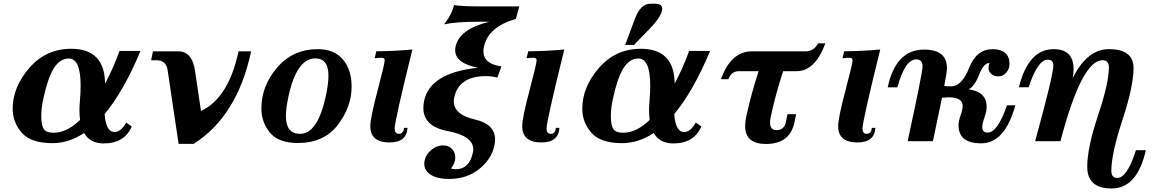

<svg xmlns="http://www.w3.org/2000/svg" viewBox="-20 -767 6304 1043"><path d="M543.5 12.2Q469.2 12.2 437 -44.4Q354 10.7 264.6 10.7Q148.4 10.7 98.6 -45.7Q48.8 -102.1 48.8 -176.3Q48.8 -293.5 139.2 -397.7Q229.5 -502 367.2 -502Q548.8 -502 550.8 -313Q595.7 -397 629.4 -490.2H743.2Q651.4 -270.5 548.3 -147.5Q555.7 -49.8 601.6 -49.8Q636.7 -49.8 665.5 -101.1L695.8 -80.1Q655.8 12.2 543.5 12.2ZM272 -45.9Q342.8 -45.9 415 -115.7Q411.6 -139.6 411.6 -168Q411.6 -191.9 414.1 -218.8Q418 -264.6 418 -301.3Q418 -449.2 353.5 -449.2Q304.2 -449.2 270.5 -393.1Q238.3 -338.9 215.3 -230Q204.1 -179.7 204.1 -138.2Q204.1 -86.9 217.3 -66.4Q230.5 -45.9 272 -45.9Z M1031.7 14.6H950.2L890.6 -385.3Q882.8 -439.5 832 -439.5H800.8L811 -488.3H947.8Q1023.4 -488.3 1039.1 -384.3L1071.8 -164.1Q1221.7 -233.9 1275.9 -488.3H1344.2Q1269 -135.3 1031.7 14.6Z M1598.1 9.8Q1492.2 9.8 1446 -46.9Q1399.9 -103.5 1399.9 -177.2Q1399.9 -300.3 1485.6 -400.1Q1571.3 -500 1706.5 -500Q1794.9 -500 1842.5 -444.3Q1890.1 -388.7 1890.1 -296.4Q1890.1 -187 1815.2 -88.6Q1740.2 9.8 1598.1 9.8ZM1610.4 -40Q1706.1 -40 1750.5 -247.6Q1764.2 -312.5 1764.2 -356.4Q1764.2 -449.7 1692.9 -449.7Q1590.8 -449.7 1546.4 -240.2Q1533.2 -178.7 1533.2 -136.2Q1533.2 -40 1610.4 -40Z M2096.2 6.8Q1991.7 6.8 1991.7 -81.1Q1991.7 -126.5 2030.8 -273.7Q2069.8 -420.9 2069.8 -439.5Q2069.8 -453.1 2053.7 -453.1Q2039.1 -453.1 2015.1 -450.7L2024.4 -488.3Q2122.1 -489.3 2220.2 -498Q2124 -109.4 2124 -69.3Q2124 -40 2146.5 -40Q2171.9 -40 2174.3 -72.3H2193.8Q2189 6.8 2096.2 6.8Z M2419.4 205.1Q2334 205.1 2299.8 164.6Q2284.7 147 2284.7 122.6Q2284.7 113.8 2286.6 105Q2293.9 71.3 2323.2 47.1Q2352.5 22.9 2386.7 22.9Q2420.4 22.9 2439.5 46.9Q2453.1 64.5 2453.1 88.9Q2453.1 119.6 2429.7 147.9Q2441.9 152.3 2456.1 152.3Q2529.3 152.3 2548.8 62Q2550.8 52.7 2550.8 43.9Q2550.8 -28.8 2411.6 -55.2Q2279.8 -80.1 2279.8 -180.7Q2279.8 -199.2 2284.2 -220.2Q2316.9 -372.1 2576.7 -398.9Q2452.6 -423.8 2452.6 -494.1Q2452.6 -503.4 2454.6 -513.2Q2475.1 -609.4 2638.2 -648.9H2575.7Q2460.9 -648.9 2392.1 -634.8Q2434.1 -687 2446.3 -739.3Q2491.2 -732.4 2576.2 -732.4H2801.3L2782.2 -664.1Q2631.8 -621.6 2608.9 -512.7Q2606 -499.5 2606 -487.8Q2606 -419.9 2704.1 -406.2L2681.6 -345.2Q2651.9 -353.5 2621.6 -353.5Q2472.2 -353.5 2447.8 -238.3Q2445.3 -226.6 2445.3 -216.3Q2445.3 -144 2559.1 -118.2Q2669.4 -92.8 2669.4 -8.8Q2669.4 6.3 2665.5 23.9Q2649.9 97.7 2583 151.4Q2516.1 205.1 2419.4 205.1Z M2921.4 6.8Q2816.9 6.8 2816.9 -81.1Q2816.9 -126.5 2856 -273.7Q2895 -420.9 2895 -439.5Q2895 -453.1 2878.9 -453.1Q2864.3 -453.1 2840.3 -450.7L2849.6 -488.3Q2947.3 -489.3 3045.4 -498Q2949.2 -109.4 2949.2 -69.3Q2949.2 -40 2971.7 -40Q2997.1 -40 2999.5 -72.3H3019Q3014.2 6.8 2921.4 6.8Z M3637.7 12.2Q3563.5 12.2 3531.2 -44.4Q3448.2 10.7 3358.9 10.7Q3242.7 10.7 3192.9 -45.7Q3143.1 -102.1 3143.1 -176.3Q3143.1 -293.5 3233.4 -397.7Q3323.7 -502 3461.4 -502Q3643.1 -502 3645 -313Q3689.9 -397 3723.6 -490.2H3837.4Q3745.6 -270.5 3642.6 -147.5Q3649.9 -49.8 3695.8 -49.8Q3731 -49.8 3759.8 -101.1L3790 -80.1Q3750 12.2 3637.7 12.2ZM3366.2 -45.9Q3437 -45.9 3509.3 -115.7Q3505.9 -139.6 3505.9 -168Q3505.9 -191.9 3508.3 -218.8Q3512.2 -264.6 3512.2 -301.3Q3512.2 -449.2 3447.8 -449.2Q3398.4 -449.2 3364.7 -393.1Q3332.5 -338.9 3309.6 -230Q3298.3 -179.7 3298.3 -138.2Q3298.3 -86.9 3311.5 -66.4Q3324.7 -45.9 3366.2 -45.9ZM3423.8 -522.9H3376L3428.7 -664.1Q3459 -746.6 3512.7 -746.6H3540Q3577.1 -746.6 3577.1 -718.8Q3577.1 -680.7 3506.3 -607.9Z M4141.1 15.1Q4027.8 15.1 4027.8 -82.5Q4027.8 -104 4033.2 -130.4Q4060.1 -255.4 4101.1 -380.4H3994.6Q3953.1 -380.4 3936.5 -336.9H3896.5Q3950.2 -488.3 4066.4 -488.3H4357.9Q4400.4 -488.3 4424.8 -531.7H4463.9Q4407.2 -380.4 4308.6 -380.4H4234.4Q4193.4 -256.8 4167 -132.8Q4163.1 -114.7 4163.1 -101.6Q4163.1 -60.1 4198.2 -60.1Q4239.7 -60.1 4249 -103.5L4257.8 -146.5H4304.7L4295.4 -101.1Q4270.5 15.1 4141.1 15.1Z M4637.7 6.8Q4533.2 6.8 4533.2 -81.1Q4533.2 -126.5 4572.3 -273.7Q4611.3 -420.9 4611.3 -439.5Q4611.3 -453.1 4595.2 -453.1Q4580.6 -453.1 4556.6 -450.7L4565.9 -488.3Q4663.6 -489.3 4761.7 -498Q4665.5 -109.4 4665.5 -69.3Q4665.5 -40 4688 -40Q4713.4 -40 4715.8 -72.3H4735.4Q4730.5 6.8 4637.7 6.8Z M5109.4 -299.8Q5127 -297.9 5147 -297.9Q5205.1 -297.9 5244.9 -398.9Q5284.7 -500 5372.1 -500Q5415 -500 5439.5 -480.2Q5463.9 -460.4 5463.9 -419.4Q5463.9 -392.6 5446 -372.3Q5428.2 -352.1 5404.3 -352.1Q5378.4 -352.1 5364.3 -366Q5350.1 -379.9 5350.1 -397Q5350.1 -411.6 5355.5 -424.8Q5323.2 -424.8 5299.1 -361.8Q5274.9 -298.8 5242.2 -281.7Q5339.8 -268.6 5339.8 -186Q5339.8 -163.6 5327.9 -129.2Q5315.9 -94.7 5315.9 -76.2Q5315.9 -46.9 5345.7 -46.9Q5399.4 -46.9 5450.2 -195.3H5495.6Q5439 11.7 5309.6 11.7Q5188 11.7 5187 -85.4Q5187 -108.4 5198.2 -140.4Q5209.5 -172.4 5209.5 -191.4Q5209.5 -238.3 5133.8 -238.3Q5120.1 -238.3 5097.2 -236.3Q5081.1 -155.8 5047.9 0H4910.6Q4991.7 -373.5 4991.7 -406.7Q4991.7 -444.3 4957 -444.3Q4896 -444.3 4855 -292.5H4802.2Q4845.7 -497.6 5000 -497.6Q5124 -497.6 5124 -397.5Q5124 -375 5109.4 -299.8Z M6018.6 256.8Q5886.2 256.8 5886.2 139.2Q5886.2 35.2 5945.1 -140.9Q6003.9 -316.9 6003.9 -400.9Q6003.9 -439.9 5969.2 -439.9Q5856 -439.9 5740.7 0H5603Q5702.1 -358.9 5702.1 -412.1Q5702.1 -442.9 5671.4 -442.9Q5617.2 -442.9 5567.9 -293H5515.1Q5565.9 -500 5703.6 -500Q5812 -500 5812 -391.1Q5812 -368.2 5807.1 -342.8Q5886.2 -500 6003.4 -500Q6137.7 -500 6137.7 -397.9Q6137.7 -298.3 6077.4 -115.2Q6017.1 67.9 6017.1 161.6Q6017.1 199.7 6049.8 199.7Q6102.5 199.7 6150.9 48.8H6204.6Q6157.7 256.8 6018.6 256.8Z"/></svg>

Font: Munson
Style: Bold Italic
Weight: 700
Italic angle: -12°
Designer: Paul James MIller
Foundry: High-Logic / Made with FontCreator
Version: Version 2.10;May 5, 2019;FontCreator 11.5.0.2430 64-bit